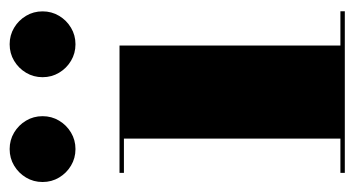

<svg xmlns="http://www.w3.org/2000/svg" viewBox="-189 -538 724 392"><g transform="rotate(-90 173.0 -342.0)"><path d="M211.4 -617.1Q211.4 -635.6 220.5 -650.8Q229.6 -666.1 244.9 -675.2Q260.1 -684.3 278.6 -684.3Q297.1 -684.3 312.3 -675.2Q327.6 -666.1 336.7 -650.8Q345.8 -635.6 345.8 -617.1Q345.8 -598.6 336.7 -583.4Q327.6 -568.1 312.3 -559Q297.1 -549.9 278.6 -549.9Q260.1 -549.9 244.9 -559Q229.6 -568.1 220.5 -583.4Q211.4 -598.6 211.4 -617.1ZM-2.6 -617.1Q-2.6 -635.6 6.5 -650.8Q15.6 -666.1 30.9 -675.2Q46.1 -684.3 64.6 -684.3Q83.1 -684.3 98.3 -675.2Q113.6 -666.1 122.7 -650.8Q131.8 -635.6 131.8 -617.1Q131.8 -598.6 122.7 -583.4Q113.6 -568.1 98.3 -559Q83.1 -549.9 64.6 -549.9Q46.1 -549.9 30.9 -559Q15.6 -568.1 6.5 -583.4Q-2.6 -598.6 -2.6 -617.1ZM16 -9H86V-451H16V-460H276V-9H346V0H16Z"/></g></svg>

Font: Bodoni* 24pt Fatface
Style: Regular
Weight: 900
Version: Version 2.3